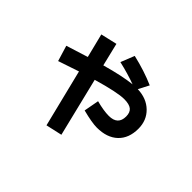

<svg xmlns="http://www.w3.org/2000/svg" viewBox="-148 -936 1295 1295"><g transform="rotate(45 500.0 -288.0)"><path d="M666 -520Q752 -517 805 -465.5Q858 -414 858 -334Q858 -243 804 -192Q750 -141 654 -141Q607 -141 514 -165L534 -273Q607 -254 655 -254Q741 -254 741 -334Q741 -373 719 -390.5Q697 -408 649 -408Q584 -408 416 -359L519 62L403 88L301 -324L152 -274L118 -386Q177 -405 274 -435L231 -607L348 -634L388 -469Q530 -509 618 -518Q545 -545 454 -566L493 -664Q609 -637 705 -595Z"/></g></svg>

Font: IBM Plex Sans JP
Style: Bold
Weight: 700
Designer: Mike Abbink; Paul van der Laan; Pieter van Rosmalen; Wujin Sim; Yejin Wi; Jinhee Kim; Boomi Park; Yona Kim; Kichan Ma
Foundry: Sandoll Inc.
Version: Version 1.001